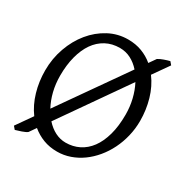

<svg xmlns="http://www.w3.org/2000/svg" viewBox="-154 -774 908 932"><g transform="rotate(30 300.0 -307.5)"><path d="M480 -307.1Q480 -350.6 470.2 -391.8Q460.4 -433.1 441.9 -468.3L184.1 -99.1Q207.5 -72.8 235.8 -58.3Q264.2 -43.9 294.9 -43.9Q335.4 -43.9 369.4 -60.8Q403.3 -77.6 428 -110.8Q452.6 -144 466.3 -193.4Q480 -242.7 480 -307.1ZM109.9 -313Q109.9 -267.1 120.1 -225.6Q130.4 -184.1 148.9 -149.9L407.7 -519Q384.8 -544.9 356.4 -559.6Q328.1 -574.2 294.9 -574.2Q251.5 -574.2 217 -555.7Q182.6 -537.1 158.9 -503.2Q135.3 -469.2 122.6 -420.9Q109.9 -372.6 109.9 -313ZM489.7 -536.6Q522.9 -492.2 539.6 -434.8Q556.2 -377.4 556.2 -315.9Q556.2 -272 546.1 -230.2Q536.1 -188.5 517.8 -151.6Q499.5 -114.7 474.1 -84.2Q448.7 -53.7 418.2 -31.7Q387.7 -9.8 352.8 2.4Q317.9 14.6 280.8 14.6Q238.3 14.6 203.4 1.2Q168.5 -12.2 139.6 -36.1L113.8 1Q109.4 4.9 101.3 8.5Q93.3 12.2 84 15.4Q74.7 18.6 65.7 21.2Q56.6 23.9 50.8 25.9L37.1 9.8L99.6 -79.1Q67.4 -123 50.8 -179.7Q34.2 -236.3 34.2 -298.8Q34.2 -365.2 55.7 -425.3Q77.1 -485.4 114.3 -530.8Q151.4 -576.2 201.4 -603Q251.5 -629.9 309.1 -629.9Q351.6 -629.9 386.7 -616.5Q421.9 -603 449.7 -579.6L476.1 -617.2Q489.7 -625.5 506.3 -631.3Q522.9 -637.2 538.1 -641.1L551.8 -625Z"/></g></svg>

Font: GentiumAlt
Style: Regular
Weight: 400
Designer: J. Victor Gaultney
Version: Version 1.02; 2005; OFL release